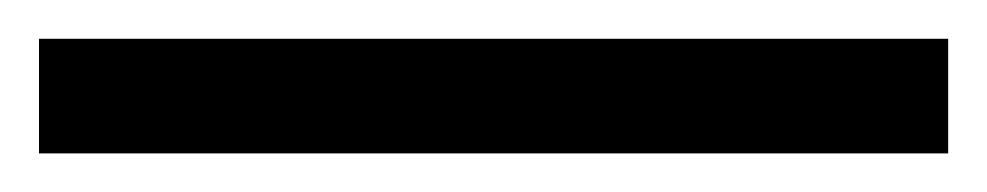

<svg xmlns="http://www.w3.org/2000/svg" viewBox="-25 63 509 99"><path d="M463.9 83V142.1H-4.9V83Z"/></svg>

Font: Sitara
Style: Bold
Weight: 700
Designer: Neelakash Kshetrimayum
Foundry: Neelakash Kshetrimayum
Version: Version 1.000;PS Version 1.000;PS 1.0;hotconv 1.;hotconv 1.0